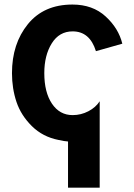

<svg xmlns="http://www.w3.org/2000/svg" viewBox="-20 -613 595 853"><path d="M33.2 -288.1Q33.2 -418.9 104 -505.9Q174.8 -592.8 301.8 -592.8Q391.6 -592.8 449.2 -540Q506.8 -487.3 523.4 -418.9L406.2 -385.7Q378.9 -473.6 302.7 -473.6Q243.2 -473.6 210 -420.4Q176.8 -367.2 176.8 -288.1Q176.8 -203.1 210.9 -152.3Q245.1 -101.6 302.7 -101.6Q339.8 -101.6 372.6 -118.7Q405.3 -135.7 422.9 -163.1V220.7H282.2V15.6Q265.6 14.6 240.2 8.8Q169.9 -4.9 121.6 -52.7Q73.2 -100.6 53.2 -160.2Q33.2 -219.7 33.2 -288.1Z"/></svg>

Font: Gothic A1 ExtraBold
Style: Regular
Weight: 800
Designer: HanYang I&C Co.,Ltd.
Foundry: HanYang I&C Co.,Ltd.
Version: Version 2.50